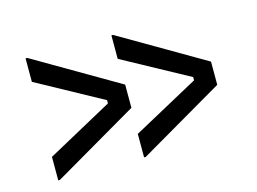

<svg xmlns="http://www.w3.org/2000/svg" viewBox="-70 -592 919 687"><g transform="rotate(-15 390.0 -248.0)"><path d="M389 -291 75 -474H69V-387L312 -254V-242L69 -109V-22H75L389 -205ZM707 -291 393 -474H387V-387L631 -254V-242L387 -109V-22H393L707 -205Z"/></g></svg>

Font: Space Text
Style: Regular
Weight: 400
Designer: Florian Karsten (Space Text), Colophon Foundry (Space Mono)
Foundry: Florian Karsten
Version: Version 1.003;PS 001.003;hotconv 1.0.88;makeotf.lib2.5.64775